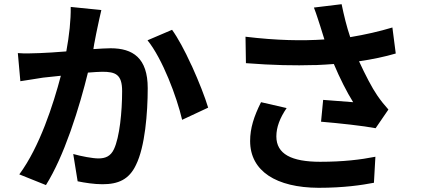

<svg xmlns="http://www.w3.org/2000/svg" viewBox="-20 -837 2040 915"><path d="M399 -491C427 -493 451 -495 467 -495C530 -495 562 -483 562 -403C562 -304 550 -183 523 -126C507 -92 482 -82 449 -82C422 -82 368 -92 329 -103L350 27C384 34 429 41 468 41C543 41 595 19 628 -51C671 -137 684 -299 684 -417C684 -561 613 -607 507 -607C486 -607 457 -605 425 -603C426 -611 428 -619 429 -628L431 -638C436 -663 440 -687 445 -708C450 -733 457 -763 463 -789L317 -804C318 -741 310 -668 296 -592C245 -588 201 -585 170 -584C133 -583 101 -581 65 -584L77 -450C107 -455 157 -462 185 -467C204 -469 234 -472 270 -476C234 -339 169 -137 72 -6L199 45C242 -24 281 -113 313 -203L317 -214C352 -313 380 -413 399 -491ZM972 -324C957 -374 928 -448 895 -521L890 -531C861 -595 828 -656 800 -695L683 -645C754 -557 822 -377 848 -266L972 -324Z M1831 -315C1813 -335 1795 -357 1778 -382C1753 -418 1721 -480 1691 -545C1754 -554 1815 -567 1866 -582L1850 -706C1787 -687 1721 -672 1649 -660C1632 -710 1619 -764 1608 -817L1476 -801C1489 -768 1499 -733 1507 -710C1513 -693 1518 -672 1526 -649C1420 -642 1300 -644 1150 -662L1152 -536C1280 -526 1385 -524 1479 -527H1488C1516 -528 1544 -530 1571 -532C1599 -465 1633 -398 1663 -350C1632 -352 1569 -357 1520 -361L1510 -257C1594 -250 1714 -237 1770 -226L1831 -315ZM1762 34 1769 -90C1698 -76 1615 -66 1506 -66C1369 -66 1297 -103 1297 -187C1297 -231 1314 -275 1346 -322L1224 -350C1190 -282 1172 -226 1172 -165C1172 -21 1297 57 1498 58C1619 58 1705 45 1762 34Z"/></svg>

Font: Glow Sans SC Normal
Style: Bold
Weight: 700
Designer: Ryoko NISHIZUKA (kana, bopomofo & ideographs); Paul D. Hunt (Latin, Greek & Cyrillic); Sandoll Communications, Soo-young
Version: Version 0.93